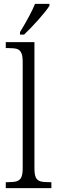

<svg xmlns="http://www.w3.org/2000/svg" viewBox="-20 -978 296 998"><path d="M10 -31H20Q52 -31 67.5 -36Q83 -41 90.5 -56Q98 -71 98 -104V-655Q98 -688 90.5 -703.5Q83 -719 68.5 -723.5Q54 -728 25 -728H10V-759H159V-104Q159 -71 166 -56Q173 -41 188.5 -36Q204 -31 236 -31H247V0H10ZM84 -811Q141 -905 162 -958H237V-948Q221 -922 180 -876Q139 -830 105 -798H84Z"/></svg>

Font: Noto Serif NarrowLight
Style: Regular
Weight: 300
Width: 4
Designer: Monotype Design Team
Foundry: Monotype Imaging Inc.
Version: Version 1.001